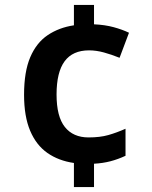

<svg xmlns="http://www.w3.org/2000/svg" viewBox="-20 -744 612 774"><path d="M359 -646Q403 -644 438 -634.5Q473 -625 500 -612L462 -511Q430 -524 399 -532.5Q368 -541 339 -541Q273 -541 240.5 -497Q208 -453 208 -363Q208 -274 241.5 -232Q275 -190 337 -190Q383 -190 416.5 -199.5Q450 -209 486 -225V-116Q456 -102 425.5 -94Q395 -86 359 -84V10H278V-87Q216 -96 171 -127.5Q126 -159 101.5 -217Q77 -275 77 -362Q77 -455 102 -513.5Q127 -572 172.5 -602.5Q218 -633 278 -642V-724H359Z"/></svg>

Font: Noto Sans NKo Unjoined SemiBold
Style: Regular
Weight: 600
Designer: Monotype Design Team
Foundry: Monotype Imaging Inc.
Version: Version 2.004